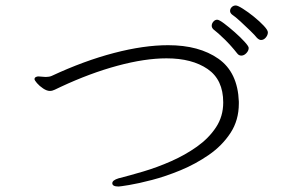

<svg xmlns="http://www.w3.org/2000/svg" viewBox="-20 -752 1040 701"><path d="M933 -606Q926 -606 918 -614Q911 -623 893.5 -640Q876 -657 857.5 -674Q839 -691 827 -699Q820 -705 820 -712Q820 -720 826 -726Q832 -732 841 -732Q848 -732 867 -720Q886 -708 907 -691Q928 -674 943 -658Q958 -642 958 -634Q958 -624 950.5 -615Q943 -606 933 -606ZM861 -549Q852 -549 846 -557Q824 -585 800 -608.5Q776 -632 759 -645Q753 -651 753 -658Q753 -666 759 -673Q765 -680 773 -680Q780 -680 798 -666.5Q816 -653 837 -634.5Q858 -616 873 -599.5Q888 -583 888 -577Q888 -567 879.5 -558Q871 -549 861 -549ZM852 -374Q852 -313 821.5 -266.5Q791 -220 742.5 -186.5Q694 -153 639.5 -130.5Q585 -108 535 -95Q485 -82 451.5 -76.5Q418 -71 413 -71Q390 -71 390 -83Q390 -94 413 -101Q453 -111 503.5 -126Q554 -141 605 -163.5Q656 -186 699 -216.5Q742 -247 768.5 -287Q795 -327 795 -378Q795 -461 738 -500Q681 -539 588 -539Q509 -539 409 -512Q309 -485 202 -435Q189 -429 180 -424.5Q171 -420 162 -420Q151 -420 137.5 -429Q124 -438 115 -448.5Q106 -459 106 -463Q106 -468 110.5 -470.5Q115 -473 120 -473Q126 -473 133 -472Q140 -471 147 -471Q160 -471 169 -475Q287 -530 396 -558.5Q505 -587 594 -587Q707 -587 777.5 -537.5Q848 -488 852 -381Z"/></svg>

Font: Moon Stars Kai T HW Light
Style: Regular
Weight: 300
Designer: GuiWonder
Version: Version 1.101